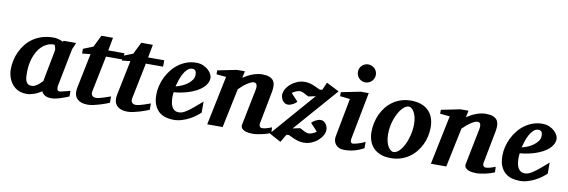

<svg xmlns="http://www.w3.org/2000/svg" viewBox="-55 -1168 4837 1634"><g transform="rotate(10 2363.5 -350.5)"><path d="M375 -394Q375.5 -396 374.8 -403.8Q374 -411.6 371.8 -420.2Q369.6 -428.7 366.5 -435.3Q363.3 -441.9 358.9 -441.9Q326.7 -441.9 300.5 -430.2Q274.4 -418.5 253.7 -398.4Q232.9 -378.4 217.8 -352.1Q202.6 -325.7 192.6 -296.1Q182.6 -266.6 177.7 -235.8Q172.9 -205.1 172.9 -176.8Q172.9 -156.7 173.6 -136.7Q174.3 -116.7 179.4 -100.1Q184.6 -83.5 196.5 -73.2Q208.5 -63 231 -63Q247.1 -63 261.5 -70.3Q275.9 -77.6 287.8 -87.2Q299.8 -96.7 308.8 -106.4Q317.9 -116.2 323.2 -121.1Q326.7 -141.1 328.9 -152.1Q331.1 -163.1 332.8 -173.1Q334.5 -183.1 336.9 -195.8Q339.4 -208.5 344 -232.2Q348.6 -255.9 356 -294.2Q363.3 -332.5 375 -394ZM564.9 -29.8Q547.9 -22.9 529.1 -15.6Q510.3 -8.3 490.7 -2.2Q471.2 3.9 451.7 8.1Q432.1 12.2 413.1 12.2Q381.3 12.2 360.1 0.5Q338.9 -11.2 329.1 -33.2Q315.9 -24.4 300.8 -16.1Q285.6 -7.8 269 -1.7Q252.4 4.4 234.9 8.3Q217.3 12.2 199.2 12.2Q168.5 12.2 144 3.9Q119.6 -4.4 101.1 -18.6Q82.5 -32.7 69.6 -51.3Q56.6 -69.8 48.3 -90.1Q40 -110.4 36.1 -131.3Q32.2 -152.3 32.2 -170.9Q32.2 -208 40.3 -246.8Q48.3 -285.6 65.2 -322.3Q82 -358.9 107.4 -391.4Q132.8 -423.8 167.5 -448Q202.1 -472.2 246.3 -486.1Q290.5 -500 344.2 -500Q366.2 -500 387.9 -494.1Q409.7 -488.3 426.8 -479L434.1 -487.8H541Q538.6 -480.5 534.7 -471.2Q530.8 -461.9 526.9 -453.1Q522.9 -444.3 519.8 -437.3Q516.6 -430.2 516.1 -426.8L451.2 -97.2Q451.2 -85.9 451.9 -78.1Q452.6 -70.3 455.6 -65.7Q458.5 -61 463.9 -59.1Q469.2 -57.1 478 -57.1Q480 -57.1 492.4 -60.1Q504.9 -63 519.8 -66.9Q534.7 -70.8 547.9 -74Q561 -77.1 564.9 -78.1Z M812 -418 749 -108.9Q743.7 -85.4 754.2 -71.3Q764.6 -57.1 788.1 -57.1Q799.8 -57.1 816.2 -61Q832.5 -64.9 850.1 -70.3Q867.7 -75.7 884.3 -81.8Q900.9 -87.9 913.1 -91.8V-37.1Q904.8 -33.2 883.8 -25.1Q862.8 -17.1 835.9 -8.8Q809.1 -0.5 780.3 5.9Q751.5 12.2 728 12.2Q699.2 12.2 677.7 5.4Q656.2 -1.5 642.1 -13.4Q627.9 -25.4 620.8 -42Q613.8 -58.6 613.8 -78.1Q613.8 -87.9 614.5 -97.7Q615.2 -107.4 617.7 -118.2L678.7 -416L606.9 -408.2V-449.2L691.9 -482.9L742.7 -585.9H842.8L821.8 -473.1H960.9V-418Z M1156.2 -418 1093.3 -108.9Q1087.9 -85.4 1098.4 -71.3Q1108.9 -57.1 1132.3 -57.1Q1144 -57.1 1160.4 -61Q1176.8 -64.9 1194.3 -70.3Q1211.9 -75.7 1228.5 -81.8Q1245.1 -87.9 1257.3 -91.8V-37.1Q1249 -33.2 1228 -25.1Q1207 -17.1 1180.2 -8.8Q1153.3 -0.5 1124.5 5.9Q1095.7 12.2 1072.3 12.2Q1043.5 12.2 1022 5.4Q1000.5 -1.5 986.3 -13.4Q972.2 -25.4 965.1 -42Q958 -58.6 958 -78.1Q958 -87.9 958.7 -97.7Q959.5 -107.4 961.9 -118.2L1022.9 -416L951.2 -408.2V-449.2L1036.1 -482.9L1086.9 -585.9H1187L1166 -473.1H1305.2V-418Z M1589.4 -396Q1589.4 -404.8 1588.1 -413.3Q1586.9 -421.9 1583.3 -428.7Q1579.6 -435.5 1572.5 -439.7Q1565.4 -443.8 1554.2 -443.8Q1530.8 -443.8 1512.5 -427.2Q1494.1 -410.6 1480 -385Q1465.8 -359.4 1455.6 -328.9Q1445.3 -298.3 1438.5 -271Q1464.4 -276.9 1491.2 -288.6Q1518.1 -300.3 1539.8 -316.7Q1561.5 -333 1575.4 -353Q1589.4 -373 1589.4 -396ZM1719.2 -395Q1719.2 -368.7 1707.3 -346.2Q1695.3 -323.7 1674.3 -305.2Q1653.3 -286.6 1625.2 -271.7Q1597.2 -256.8 1565.2 -246.1Q1533.2 -235.4 1498.8 -228.5Q1464.4 -221.7 1431.2 -219.2Q1430.2 -210 1429.2 -198.2Q1428.2 -186.5 1428.2 -178.2Q1428.2 -152.3 1432.1 -130.4Q1436 -108.4 1444.8 -92.3Q1453.6 -76.2 1468 -67.1Q1482.4 -58.1 1503.4 -58.1Q1519.5 -58.1 1536.1 -64.5Q1552.7 -70.8 1574.7 -85.7Q1596.7 -100.6 1626 -125Q1655.3 -149.4 1696.3 -185.1V-89.8Q1681.6 -75.7 1658.2 -57.9Q1634.8 -40 1605 -24.4Q1575.2 -8.8 1541 1.7Q1506.8 12.2 1470.2 12.2Q1437.5 12.2 1405.3 3.9Q1373 -4.4 1347.4 -25.4Q1321.8 -46.4 1305.7 -82.3Q1289.6 -118.2 1289.6 -173.8Q1289.6 -211.9 1299.1 -251Q1308.6 -290 1326.2 -326.2Q1343.8 -362.3 1369.1 -394Q1394.5 -425.8 1426.5 -449.2Q1458.5 -472.7 1496.6 -486.3Q1534.7 -500 1577.1 -500Q1613.8 -500 1640.6 -487.8Q1667.5 -475.6 1685.1 -458.7Q1702.6 -441.9 1710.9 -424.1Q1719.2 -406.2 1719.2 -395Z M2310.5 -22.9Q2297.4 -16.6 2277.8 -10.3Q2258.3 -3.9 2236.6 1Q2214.8 5.9 2193.1 9Q2171.4 12.2 2154.3 12.2Q2137.7 12.2 2118.4 9.8Q2099.1 7.3 2083.3 0.5Q2067.4 -6.3 2058.3 -18.6Q2049.3 -30.8 2053.2 -50.8L2114.3 -356Q2118.2 -374 2117.9 -386.5Q2117.7 -398.9 2114 -406.7Q2110.4 -414.6 2104.2 -417.7Q2098.1 -420.9 2090.3 -420.9Q2078.6 -420.9 2063.5 -414.1Q2048.3 -407.2 2031.5 -396Q2014.6 -384.8 1997.3 -369.9Q1980 -355 1964.4 -338.9L1893.6 0H1760.3L1848.1 -424.8L1764.2 -433.1V-466.8L1928.2 -500H1997.6L1985.4 -441.9Q2003.4 -454.1 2023.7 -464.8Q2043.9 -475.6 2064.7 -483.4Q2085.4 -491.2 2106.2 -495.6Q2127 -500 2146.5 -500Q2183.6 -500 2207.8 -491.5Q2231.9 -482.9 2244.4 -466.3Q2256.8 -449.7 2259 -425.3Q2261.2 -400.9 2255.4 -369.1L2201.2 -87.9Q2198.7 -75.7 2200.9 -68.1Q2203.1 -60.5 2207.3 -56.2Q2211.4 -51.8 2216.3 -50.3Q2221.2 -48.8 2225.1 -48.8Q2240.7 -48.8 2263.2 -54.9Q2285.6 -61 2308.1 -70.8Z M2482.4 -91.8 2545.4 -105Q2572.3 -90.8 2589.8 -82Q2607.4 -73.2 2624.5 -73.2Q2629.9 -73.2 2639.2 -75.7Q2648.4 -78.1 2658.4 -82Q2668.5 -85.9 2676.8 -91.1Q2685.1 -96.2 2688.5 -102.1L2628.4 -166Q2630.9 -169.4 2638.7 -176Q2646.5 -182.6 2657.2 -188.7Q2668 -194.8 2680.4 -199.5Q2692.9 -204.1 2705.6 -204.1Q2721.7 -204.1 2733.4 -196.3Q2745.1 -188.5 2752.7 -177.2Q2760.3 -166 2763.9 -153.1Q2767.6 -140.1 2767.6 -129.9Q2767.6 -106 2753.7 -80.8Q2739.7 -55.7 2715.8 -35.2Q2691.9 -14.6 2660.6 -1.7Q2629.4 11.2 2594.2 11.2Q2568.8 11.2 2546.1 4.6Q2523.4 -2 2505.4 -9.8Q2487.3 -17.6 2474.9 -24.2Q2462.4 -30.8 2457.5 -30.8Q2450.7 -30.8 2445.1 -30Q2439.5 -29.3 2436.5 -24.9L2399.4 39.1L2298.3 -16.1L2628.4 -396L2565.4 -382.8Q2539.1 -397 2521.7 -406Q2504.4 -415 2487.3 -415Q2481.9 -415 2472.7 -412.6Q2463.4 -410.2 2453.6 -406Q2443.8 -401.9 2435.3 -396.7Q2426.8 -391.6 2423.3 -386.2L2482.4 -323.2Q2480 -318.8 2472.7 -312.3Q2465.3 -305.7 2454.6 -299.6Q2443.8 -293.5 2431.2 -288.8Q2418.5 -284.2 2406.2 -284.2Q2390.1 -284.2 2378.4 -292Q2366.7 -299.8 2359.1 -311Q2351.6 -322.3 2347.9 -335Q2344.2 -347.7 2344.2 -357.9Q2344.2 -381.8 2358.2 -407Q2372.1 -432.1 2396 -452.9Q2419.9 -473.6 2451.2 -486.8Q2482.4 -500 2517.6 -500Q2543 -500 2565.7 -493.2Q2588.4 -486.3 2606.4 -478.3Q2624.5 -470.2 2637 -463.6Q2649.4 -457 2654.3 -457Q2661.1 -457 2666.3 -458Q2671.4 -459 2675.3 -462.9L2702.6 -525.9L2812.5 -470.2Z M3113.8 -32.2Q3068.8 -7.8 3028.3 2.2Q2987.8 12.2 2944.8 12.2Q2917.5 12.2 2898.7 2.9Q2879.9 -6.3 2869.1 -21Q2858.4 -35.6 2855 -54Q2851.6 -72.3 2855.5 -90.8L2918.5 -422.9L2832.5 -432.1V-466.8L2997.6 -500H3067.9L2990.7 -99.1Q2988.8 -90.3 2988.3 -82Q2987.8 -73.7 2989.5 -67.4Q2991.2 -61 2996.1 -57.1Q3001 -53.2 3009.8 -53.2Q3013.7 -53.2 3025.1 -55.7Q3036.6 -58.1 3051.8 -62.5Q3066.9 -66.9 3083.3 -73.2Q3099.6 -79.6 3113.8 -86.9ZM3100.6 -663.1Q3100.6 -647 3094.5 -632.8Q3088.4 -618.7 3077.6 -607.9Q3066.9 -597.2 3052.7 -591.1Q3038.6 -585 3022.5 -585Q3006.3 -585 2992.4 -591.1Q2978.5 -597.2 2968 -607.9Q2957.5 -618.7 2951.7 -632.8Q2945.8 -647 2945.8 -663.1Q2945.8 -679.2 2951.7 -693.4Q2957.5 -707.5 2968 -717.8Q2978.5 -728 2992.4 -734.1Q3006.3 -740.2 3022.5 -740.2Q3038.6 -740.2 3052.7 -734.1Q3066.9 -728 3077.6 -717.8Q3088.4 -707.5 3094.5 -693.4Q3100.6 -679.2 3100.6 -663.1Z M3493.7 -307.1Q3493.7 -343.8 3486.3 -370.1Q3479 -396.5 3468.5 -413.6Q3458 -430.7 3446 -438.7Q3434.1 -446.8 3424.8 -446.8Q3409.7 -446.8 3393.8 -436.8Q3377.9 -426.8 3363 -408.9Q3348.1 -391.1 3335 -366.5Q3321.8 -341.8 3311.8 -312.7Q3301.8 -283.7 3296.1 -251.2Q3290.5 -218.8 3290.5 -185.1Q3290.5 -146.5 3298.1 -119.4Q3305.7 -92.3 3316.7 -75.4Q3327.6 -58.6 3339.4 -50.8Q3351.1 -43 3359.9 -43Q3386.2 -43 3410.4 -66.9Q3434.6 -90.8 3453.1 -128.9Q3471.7 -167 3482.7 -213.9Q3493.7 -260.7 3493.7 -307.1ZM3637.7 -303.2Q3637.7 -263.7 3628.9 -225.1Q3620.1 -186.5 3603 -151.6Q3585.9 -116.7 3561 -86.7Q3536.1 -56.6 3503.9 -34.7Q3471.7 -12.7 3432.4 -0.2Q3393.1 12.2 3347.7 12.2Q3296.4 12.2 3258.8 -2.4Q3221.2 -17.1 3196.5 -42.7Q3171.9 -68.4 3159.9 -103.8Q3147.9 -139.2 3147.9 -181.2Q3147.9 -220.2 3156.5 -259Q3165 -297.9 3181.4 -333.5Q3197.8 -369.1 3222.2 -399.4Q3246.6 -429.7 3278.6 -452.1Q3310.5 -474.6 3349.9 -487.3Q3389.2 -500 3435.5 -500Q3481.4 -500 3518.8 -487.5Q3556.2 -475.1 3582.5 -450.4Q3608.9 -425.8 3623.3 -388.9Q3637.7 -352.1 3637.7 -303.2Z M4243.2 -22.9Q4230 -16.6 4210.4 -10.3Q4190.9 -3.9 4169.2 1Q4147.5 5.9 4125.7 9Q4104 12.2 4086.9 12.2Q4070.3 12.2 4051 9.8Q4031.7 7.3 4015.9 0.5Q4000 -6.3 3991 -18.6Q3981.9 -30.8 3985.8 -50.8L4046.9 -356Q4050.8 -374 4050.5 -386.5Q4050.3 -398.9 4046.6 -406.7Q4043 -414.6 4036.9 -417.7Q4030.8 -420.9 4022.9 -420.9Q4011.2 -420.9 3996.1 -414.1Q3981 -407.2 3964.1 -396Q3947.3 -384.8 3929.9 -369.9Q3912.6 -355 3897 -338.9L3826.2 0H3692.9L3780.8 -424.8L3696.8 -433.1V-466.8L3860.8 -500H3930.2L3918 -441.9Q3936 -454.1 3956.3 -464.8Q3976.6 -475.6 3997.3 -483.4Q4018.1 -491.2 4038.8 -495.6Q4059.6 -500 4079.1 -500Q4116.2 -500 4140.4 -491.5Q4164.6 -482.9 4177 -466.3Q4189.5 -449.7 4191.7 -425.3Q4193.8 -400.9 4188 -369.1L4133.8 -87.9Q4131.3 -75.7 4133.5 -68.1Q4135.7 -60.5 4139.9 -56.2Q4144 -51.8 4148.9 -50.3Q4153.8 -48.8 4157.7 -48.8Q4173.3 -48.8 4195.8 -54.9Q4218.3 -61 4240.7 -70.8Z M4580.1 -396Q4580.1 -404.8 4578.9 -413.3Q4577.6 -421.9 4574 -428.7Q4570.3 -435.5 4563.2 -439.7Q4556.2 -443.8 4544.9 -443.8Q4521.5 -443.8 4503.2 -427.2Q4484.9 -410.6 4470.7 -385Q4456.5 -359.4 4446.3 -328.9Q4436 -298.3 4429.2 -271Q4455.1 -276.9 4481.9 -288.6Q4508.8 -300.3 4530.5 -316.7Q4552.2 -333 4566.2 -353Q4580.1 -373 4580.1 -396ZM4710 -395Q4710 -368.7 4698 -346.2Q4686 -323.7 4665 -305.2Q4644 -286.6 4616 -271.7Q4587.9 -256.8 4555.9 -246.1Q4523.9 -235.4 4489.5 -228.5Q4455.1 -221.7 4421.9 -219.2Q4420.9 -210 4419.9 -198.2Q4418.9 -186.5 4418.9 -178.2Q4418.9 -152.3 4422.9 -130.4Q4426.8 -108.4 4435.5 -92.3Q4444.3 -76.2 4458.7 -67.1Q4473.1 -58.1 4494.1 -58.1Q4510.3 -58.1 4526.9 -64.5Q4543.5 -70.8 4565.4 -85.7Q4587.4 -100.6 4616.7 -125Q4646 -149.4 4687 -185.1V-89.8Q4672.4 -75.7 4648.9 -57.9Q4625.5 -40 4595.7 -24.4Q4565.9 -8.8 4531.7 1.7Q4497.6 12.2 4460.9 12.2Q4428.2 12.2 4396 3.9Q4363.8 -4.4 4338.1 -25.4Q4312.5 -46.4 4296.4 -82.3Q4280.3 -118.2 4280.3 -173.8Q4280.3 -211.9 4289.8 -251Q4299.3 -290 4316.9 -326.2Q4334.5 -362.3 4359.9 -394Q4385.3 -425.8 4417.2 -449.2Q4449.2 -472.7 4487.3 -486.3Q4525.4 -500 4567.9 -500Q4604.5 -500 4631.3 -487.8Q4658.2 -475.6 4675.8 -458.7Q4693.4 -441.9 4701.7 -424.1Q4710 -406.2 4710 -395Z"/></g></svg>

Font: Charis SIL Am
Style: Bold Italic
Weight: 700
Italic angle: -11°
Foundry: SIL International
Version: Version 5.000